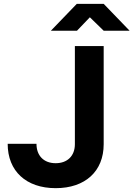

<svg xmlns="http://www.w3.org/2000/svg" viewBox="-20 -970 695 1000"><path d="M245 -810H381L448 -880L520 -810H655L520 -950H380ZM270 10C424 10 520 -78 520 -219V-730H370V-219C370 -158 331 -120 270 -120C208 -120 170 -159 170 -221H20C20 -79 116 10 270 10Z"/></svg>

Font: JetBrains Mono ExtraBold
Style: Regular
Weight: 800
Monospace: yes
Designer: Philipp Nurullin, Konstantin Bulenkov
Foundry: JetBrains
Version: Version 2.305